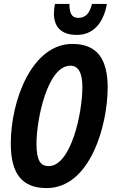

<svg xmlns="http://www.w3.org/2000/svg" viewBox="-20 -949 576 979"><path d="M372 -771C452 -771 507 -827 525 -929H449C436 -877 414 -858 379 -858C344 -858 334 -884 334 -929H260C257 -912 255 -895 255 -880C255 -816 288 -771 372 -771ZM218 10C441 10 529 -313 529 -502C529 -650 474 -725 349 -725C143 -725 35 -437 35 -217C35 -61 94 10 218 10ZM228 -102C187 -102 166 -130 166 -216C166 -338 221 -614 339 -614C379 -614 400 -579 400 -505C400 -369 341 -102 228 -102Z"/></svg>

Font: Noto Sans ExtraCondensed
Style: Bold Italic
Weight: 700
Width: 2
Italic angle: -12°
Designer: Monotype Design Team
Foundry: Monotype Imaging Inc.
Version: Version 2.013